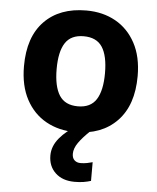

<svg xmlns="http://www.w3.org/2000/svg" viewBox="-55 -603 729 890"><g transform="rotate(5 309.5 -158.0)"><path d="M574 -274Q574 -138 502.5 -64Q431 10 308 10Q232 10 172.5 -23Q113 -56 79 -119.5Q45 -183 45 -274Q45 -410 116 -483Q187 -556 311 -556Q388 -556 447 -523Q506 -490 540 -427Q574 -364 574 -274ZM197 -274Q197 -193 223.5 -151.5Q250 -110 310 -110Q369 -110 395.5 -151.5Q422 -193 422 -274Q422 -355 395.5 -395.5Q369 -436 309 -436Q250 -436 223.5 -395.5Q197 -355 197 -274ZM306 111Q306 131 317 141Q328 151 345 151Q361 151 376 148Q391 145 401 142V229Q385 234 367 237Q349 240 325 240Q269 240 236 209Q203 178 203 128Q203 84 235 46Q267 8 313 -17L378 0Q344 32 325 59Q306 86 306 111Z"/></g></svg>

Font: Noto Sans
Style: Bold
Weight: 700
Designer: Monotype Design Team
Foundry: Monotype Imaging Inc.
Version: Version 2.000;GOOG;noto-source:20170915:90ef993387c0; ttfaut